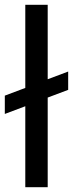

<svg xmlns="http://www.w3.org/2000/svg" viewBox="-33 -777 303 797"><path d="M72 -336 -13 -304V-380L72 -412V-757H165V-448L250 -480V-404L165 -372V0H72Z"/></svg>

Font: Evergrow Sans 
Style: Medium
Weight: 500
Foundry: 10Web
Version: Version 1.000